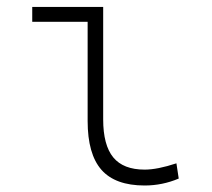

<svg xmlns="http://www.w3.org/2000/svg" viewBox="-20 -538 626 567"><path d="M407.2 9.8Q320.3 9.8 279.5 -36.6Q238.8 -83 238.8 -180.7V-473.6H75.2V-517.6H284.7V-185.5Q284.7 -109.4 314.5 -73.2Q344.2 -37.1 407.2 -37.1Q444.8 -37.1 501 -55.7L507.8 -10.7Q459.5 9.8 407.2 9.8Z"/></svg>

Font: Cascadia Code NF ExtraLight
Style: Regular
Weight: 200
Monospace: yes
Designer: Aaron Bell
Foundry: Saja Typeworks
Version: Version 2404.023; ttfautohint (v1.8.4)